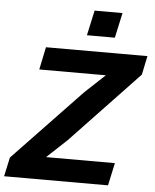

<svg xmlns="http://www.w3.org/2000/svg" viewBox="-71 -963 819 1014"><g transform="rotate(5 338.5 -456.5)"><path d="M11 -101 372 -479 478 -578H125L150 -698H688L667 -598L307 -219L201 -120H566L540 0H-11ZM389 -913H537L508 -780H360Z"/></g></svg>

Font: Azeret Mono SemiBold
Style: Italic
Weight: 600
Italic angle: -12°
Designer: Martin Vácha
Foundry: Displaay
Version: Version 1.000; Glyphs 3.0.3, build 3074